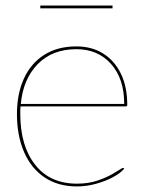

<svg xmlns="http://www.w3.org/2000/svg" viewBox="-20 -665 519 691"><path d="M257 6Q189 6 140.5 -26.5Q92 -59 66.5 -118Q41 -177 41 -255Q41 -327 66 -382Q91 -437 139 -467.5Q187 -498 255 -498Q310 -498 351 -472.5Q392 -447 415 -400Q438 -353 438 -287Q438 -285 436.5 -283.5Q435 -282 432 -282H54Q53 -275 53 -270Q53 -265 53 -255Q53 -140 106.5 -72Q160 -4 257 -4Q298 -4 330.5 -15Q363 -26 386 -39.5Q409 -53 418 -59Q423 -62 426 -59L427 -58Q414 -42 387 -27.5Q360 -13 325.5 -3.5Q291 6 257 6ZM55 -291H427Q427 -382 379.5 -435Q332 -488 255 -488Q168 -488 115.5 -434Q63 -380 55 -291ZM125 -635V-645H385V-635Z"/></svg>

Font: Aleo Thin
Style: Regular
Weight: 250
Designer: Alessio Laiso
Foundry: Alessio Laiso
Version: Version 2.001;gftools[0.9.29]